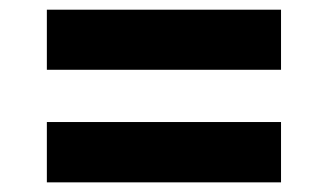

<svg xmlns="http://www.w3.org/2000/svg" viewBox="-20 -492 687 402"><path d="M78.1 -345.9V-471.7H568.4V-345.9ZM78.1 -110.2V-236.5H568.4V-110.2Z"/></svg>

Font: Inter Tight
Style: Regular
Weight: 400
Designer: Rasmus Andersson
Foundry: rsms
Version: Version 3.002